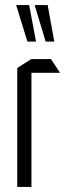

<svg xmlns="http://www.w3.org/2000/svg" viewBox="-20 -737 264 757"><path d="M48 0V-469L103 -504H104V0ZM104 -450V-504H181L216 -451V-450ZM160 -573 117 -716V-717H168L194 -573ZM88 -573 44 -716V-717H95L122 -573Z"/></svg>

Font: Foldit Light
Style: Regular
Weight: 300
Version: Version 1.003